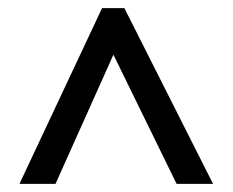

<svg xmlns="http://www.w3.org/2000/svg" viewBox="-20 -737 574 474"><path d="M28 -283H117L260 -602L416 -283H506L287 -717H232Z"/></svg>

Font: Noto Sans Gujarati SemiCondensed Medium
Style: Regular
Weight: 500
Width: 4
Designer: Jelle Bosma - Monotype Design Team, Universal Thirst
Foundry: Monotype Imaging Inc.
Version: Version 2.106